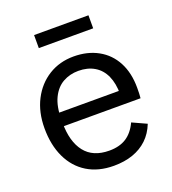

<svg xmlns="http://www.w3.org/2000/svg" viewBox="-128 -778 793 886"><g transform="rotate(-20 268.5 -334.5)"><path d="M281 12Q205 12 150.5 -21.5Q96 -55 67 -116.5Q38 -178 38 -260Q38 -339 69 -399Q100 -459 154 -492.5Q208 -526 277 -526Q345 -526 396.5 -497.5Q448 -469 476 -416Q504 -363 504 -290Q504 -275 503.5 -261Q503 -247 502 -239H87V-305H451L420 -288Q420 -342 403 -379.5Q386 -417 353 -436.5Q320 -456 275 -456Q233 -456 199 -437Q165 -418 145 -377Q125 -336 125 -271V-256Q125 -163 165 -112Q205 -61 285 -61Q335 -61 368.5 -82.5Q402 -104 423 -149L493 -117Q476 -74 446 -45.5Q416 -17 374.5 -2.5Q333 12 281 12ZM140 -681H407V-617H140Z"/></g></svg>

Font: TikTok Sans 24pt
Style: Regular
Weight: 400
Version: Version 4.000